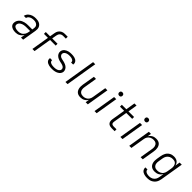

<svg xmlns="http://www.w3.org/2000/svg" viewBox="351 -2355 4199 4199"><g transform="rotate(45 2450.0 -256.0)"><path d="M223 8Q200 8 177 5.5Q154 3 133.5 -4Q113 -11 95 -23Q77 -35 64.5 -53Q52 -71 49 -93.5Q46 -116 50 -140Q54 -167 68 -192.5Q82 -218 103.5 -237.5Q125 -257 151.5 -269Q178 -281 205.5 -288.5Q233 -296 260 -298Q287 -300 314 -300H436L442 -335Q445 -354 445 -373Q445 -392 437.5 -408.5Q430 -425 417.5 -437Q405 -449 389 -456.5Q373 -464 355 -467Q337 -470 318 -470Q302 -470 286 -468.5Q270 -467 254.5 -463Q239 -459 223 -452Q207 -445 194.5 -434.5Q182 -424 172.5 -409.5Q163 -395 160 -379H95Q100 -403 112 -425.5Q124 -448 142 -465.5Q160 -483 182 -495.5Q204 -508 227.5 -515.5Q251 -523 274.5 -525.5Q298 -528 322 -528Q350 -528 377.5 -523.5Q405 -519 429 -508Q453 -497 471.5 -478Q490 -459 500 -434.5Q510 -410 510.5 -382Q511 -354 507 -326L453 0H387L403 -97Q390 -73 370 -52.5Q350 -32 326 -18Q302 -4 275.5 2Q249 8 223 8ZM247 -50Q267 -50 288 -54Q309 -58 329 -68Q349 -78 365.5 -93.5Q382 -109 393.5 -127.5Q405 -146 411.5 -166.5Q418 -187 421 -208L427 -242H314Q295 -242 275 -241Q255 -240 235.5 -235.5Q216 -231 196.5 -224Q177 -217 160 -205Q143 -193 131 -175.5Q119 -158 116 -138Q113 -122 117 -107.5Q121 -93 131.5 -82.5Q142 -72 156 -66Q170 -60 184.5 -56.5Q199 -53 215 -51.5Q231 -50 247 -50Z M806 0H740L808 -412H685V-469H817L837 -585Q840 -605 846.5 -625Q853 -645 865 -663Q877 -681 894 -695.5Q911 -710 930.5 -719Q950 -728 970.5 -731.5Q991 -735 1012 -735H1097V-677H1012Q992 -677 972 -670.5Q952 -664 936.5 -649Q921 -634 912.5 -614.5Q904 -595 901 -575L883 -469H1048V-412H874Z M1348 8Q1325 8 1302 6Q1279 4 1257 -1.5Q1235 -7 1214.5 -16.5Q1194 -26 1178.5 -41.5Q1163 -57 1156 -79Q1149 -101 1153 -125L1154 -131H1219V-128Q1216 -112 1222.5 -98.5Q1229 -85 1240 -76.5Q1251 -68 1264.5 -63Q1278 -58 1292.5 -55Q1307 -52 1322.5 -51Q1338 -50 1353 -50Q1369 -50 1384 -51Q1399 -52 1414 -55Q1429 -58 1444 -63.5Q1459 -69 1472.5 -78Q1486 -87 1496 -100.5Q1506 -114 1508 -129Q1511 -149 1503 -166.5Q1495 -184 1480.5 -195Q1466 -206 1448 -212.5Q1430 -219 1411 -223Q1392 -227 1373.5 -231Q1355 -235 1336.5 -240.5Q1318 -246 1301.5 -253.5Q1285 -261 1269.5 -271.5Q1254 -282 1241.5 -295.5Q1229 -309 1220.5 -325.5Q1212 -342 1209 -361.5Q1206 -381 1209 -400Q1213 -422 1224.5 -442.5Q1236 -463 1254 -478Q1272 -493 1294 -503Q1316 -513 1337.5 -518.5Q1359 -524 1381 -526Q1403 -528 1425 -528Q1448 -528 1470.5 -526Q1493 -524 1514.5 -518.5Q1536 -513 1555 -503Q1574 -493 1588.5 -477Q1603 -461 1609.5 -440Q1616 -419 1612 -396L1611 -389H1546L1547 -393Q1549 -407 1544 -420.5Q1539 -434 1528 -442.5Q1517 -451 1504.5 -456.5Q1492 -462 1478 -465Q1464 -468 1449.5 -469Q1435 -470 1421 -470Q1406 -470 1391 -469Q1376 -468 1361.5 -464.5Q1347 -461 1332.5 -455.5Q1318 -450 1305.5 -441Q1293 -432 1284.5 -419Q1276 -406 1273 -391Q1270 -371 1278.5 -354Q1287 -337 1301 -325.5Q1315 -314 1333 -308Q1351 -302 1369.5 -298Q1388 -294 1407 -290Q1426 -286 1444 -280Q1462 -274 1479.5 -266.5Q1497 -259 1512 -248.5Q1527 -238 1539.5 -224.5Q1552 -211 1560.5 -194.5Q1569 -178 1572.5 -159Q1576 -140 1573 -120Q1569 -98 1556 -77Q1543 -56 1524 -41Q1505 -26 1483 -16.5Q1461 -7 1438.5 -1.5Q1416 4 1393.5 6Q1371 8 1348 8Z M1761 0 1882 -735H1948L1827 0Z M2229 8Q2200 8 2172.5 1Q2145 -6 2124 -22.5Q2103 -39 2090 -63Q2077 -87 2071.5 -114Q2066 -141 2067 -170Q2068 -199 2072 -228L2121 -520H2187L2137 -218Q2133 -198 2132.5 -177Q2132 -156 2136 -136.5Q2140 -117 2150 -100Q2160 -83 2176 -71.5Q2192 -60 2211.5 -55Q2231 -50 2252 -50Q2272 -50 2291.5 -53.5Q2311 -57 2329.5 -65.5Q2348 -74 2364.5 -88Q2381 -102 2392 -119.5Q2403 -137 2409.5 -156Q2416 -175 2419 -195L2473 -520H2539L2453 0H2387L2401 -89Q2389 -66 2369.5 -47Q2350 -28 2327 -15Q2304 -2 2278.5 3Q2253 8 2229 8Z M2661 0 2747 -520H2813L2727 0ZM2805 -618Q2792 -618 2781 -622.5Q2770 -627 2762.5 -636Q2755 -645 2753 -657.5Q2751 -670 2753 -683Q2754 -691 2759 -699.5Q2764 -708 2771.5 -713Q2779 -718 2787.5 -720Q2796 -722 2804 -722Q2817 -722 2828.5 -717.5Q2840 -713 2847 -704Q2854 -695 2856.5 -682.5Q2859 -670 2856 -657Q2855 -649 2850 -640.5Q2845 -632 2838 -627Q2831 -622 2822 -620Q2813 -618 2805 -618Z M3283 0H3189Q3169 0 3149.5 -3.5Q3130 -7 3113.5 -16Q3097 -25 3085 -39.5Q3073 -54 3067 -72Q3061 -90 3060.5 -110Q3060 -130 3064 -150L3115 -462H2986V-520H3125L3160 -735H3226L3191 -520H3364V-462H3181L3128 -141Q3125 -125 3126 -109Q3127 -93 3135.5 -81Q3144 -69 3158.5 -63.5Q3173 -58 3189 -58H3283Z M3461 0 3547 -520H3613L3527 0ZM3605 -618Q3592 -618 3581 -622.5Q3570 -627 3562.5 -636Q3555 -645 3553 -657.5Q3551 -670 3553 -683Q3554 -691 3559 -699.5Q3564 -708 3571.5 -713Q3579 -718 3587.5 -720Q3596 -722 3604 -722Q3617 -722 3628.5 -717.5Q3640 -713 3647 -704Q3654 -695 3656.5 -682.5Q3659 -670 3656 -657Q3655 -649 3650 -640.5Q3645 -632 3638 -627Q3631 -622 3622 -620Q3613 -618 3605 -618Z M3735 0 3821 -520H3887L3872 -431Q3885 -454 3904 -473Q3923 -492 3946 -505Q3969 -518 3994.5 -523Q4020 -528 4044 -528Q4073 -528 4101 -521Q4129 -514 4149.5 -497.5Q4170 -481 4183 -457Q4196 -433 4201.5 -406Q4207 -379 4206.5 -350Q4206 -321 4201 -292L4153 0H4087L4137 -302Q4140 -322 4141 -343Q4142 -364 4137.5 -383.5Q4133 -403 4123 -420Q4113 -437 4097.5 -448.5Q4082 -460 4062.5 -465Q4043 -470 4022 -470Q4002 -470 3982 -466.5Q3962 -463 3944 -454.5Q3926 -446 3909.5 -432Q3893 -418 3881.5 -400.5Q3870 -383 3864 -364Q3858 -345 3855 -325L3801 0Z M4512 223Q4488 223 4464.5 221Q4441 219 4419.5 212.5Q4398 206 4378 195.5Q4358 185 4344 168.5Q4330 152 4323 130Q4316 108 4319 84H4384Q4382 100 4388 113.5Q4394 127 4404.5 136Q4415 145 4428.5 150.5Q4442 156 4456.5 159.5Q4471 163 4486 164Q4501 165 4516 165Q4536 165 4556.5 161Q4577 157 4596 147.5Q4615 138 4631 123.5Q4647 109 4658 91Q4669 73 4675 53Q4681 33 4685 13L4702 -90Q4688 -67 4668.5 -47.5Q4649 -28 4625 -15Q4601 -2 4575.5 3Q4550 8 4525 8Q4495 8 4468 1Q4441 -6 4419 -22Q4397 -38 4383.5 -62Q4370 -86 4364 -113.5Q4358 -141 4359 -170Q4360 -199 4364 -228L4381 -328Q4385 -353 4393.5 -378.5Q4402 -404 4415 -427.5Q4428 -451 4448 -471Q4468 -491 4492 -504Q4516 -517 4542 -522.5Q4568 -528 4593 -528Q4623 -528 4650.5 -521Q4678 -514 4700 -498Q4722 -482 4735.5 -458Q4749 -434 4754 -407L4773 -520H4839L4749 23Q4744 50 4734.5 77Q4725 104 4709 128Q4693 152 4670 171Q4647 190 4620.5 202Q4594 214 4566.5 218.5Q4539 223 4512 223ZM4548 -50Q4568 -50 4588 -53.5Q4608 -57 4627 -65.5Q4646 -74 4663 -88Q4680 -102 4691 -119Q4702 -136 4709 -155.5Q4716 -175 4719 -195L4736 -295Q4739 -316 4740 -338Q4741 -360 4736.5 -380Q4732 -400 4722 -418Q4712 -436 4696 -448Q4680 -460 4659.5 -465Q4639 -470 4618 -470Q4598 -470 4577 -466.5Q4556 -463 4536.5 -453.5Q4517 -444 4500.5 -429Q4484 -414 4472.5 -396Q4461 -378 4455 -358.5Q4449 -339 4445 -318L4429 -218Q4425 -197 4424.5 -176Q4424 -155 4428.5 -135.5Q4433 -116 4443.5 -99Q4454 -82 4470 -70.5Q4486 -59 4506.5 -54.5Q4527 -50 4548 -50Z"/></g></svg>

Font: Iosevka Aile Light Oblique
Style: Regular
Weight: 300
Italic angle: -9°
Designer: Belleve Invis
Foundry: Belleve Invis
Version: Version 31.1.0; ttfautohint (v1.8.4)